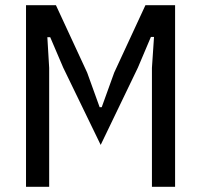

<svg xmlns="http://www.w3.org/2000/svg" viewBox="-20 -718 773 738"><path d="M564 -457 572 -576H560L510 -458L367 -161L223 -458L173 -575H162L169 -457V0H80V-698H195L315 -439L363 -306H371L419 -439L539 -698H653V0H564Z"/></svg>

Font: IBM Plex Sans Condensed Text
Style: Regular
Weight: 450
Width: 3
Designer: Mike Abbink, Paul van der Laan, Pieter van Rosmalen
Foundry: Bold Monday
Version: Version 1.1